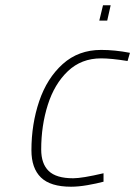

<svg xmlns="http://www.w3.org/2000/svg" viewBox="-20 -698 512 727"><path d="M99 -129Q99 -228 128.5 -315Q158 -402 217.5 -455.5Q277 -509 363 -509Q415 -509 472 -498L463 -467Q401 -477 363 -477Q288 -477 237 -428.5Q186 -380 161 -301Q136 -222 136 -132Q136 -78 164.5 -50.5Q193 -23 257 -23Q291 -23 372 -42V-10Q346 -3 311.5 3Q277 9 249 9Q171 9 135 -26Q99 -61 99 -129ZM370 -678H399L386 -620H356Z"/></svg>

Font: Cairo ExtraLight
Style: Italic
Weight: 275
Italic angle: -13°
Designer: Mohamed Gaber, Accademia di Belle Arti di Urbino and others
Foundry: Kief Type Foundry, Accademia di Belle Arti di Urbino and others
Version: Version 3.011